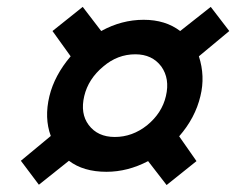

<svg xmlns="http://www.w3.org/2000/svg" viewBox="-20 -679 679 552"><path d="M457 -402.8Q468.8 -452.6 443.8 -487.8Q417.5 -522.9 369.1 -522.9Q317.9 -522.9 276.9 -487.8Q233.9 -452.1 222.2 -402.8Q210.4 -352.5 234.9 -319.8Q260.7 -285.2 310.1 -285.2Q360.4 -285.2 402.8 -318.8Q445.8 -354 457 -402.8ZM585.9 -659.2 639.2 -589.8 551.8 -517.1Q570.3 -460 556.2 -402.8Q541.5 -340.3 495.1 -287.1L544.9 -215.8L459 -147L405.8 -215.8Q347.2 -185.1 286.1 -185.1Q219.7 -185.1 178.2 -216.8L91.8 -147.9L40 -216.8L126 -288.1Q106.9 -339.8 122.1 -402.8Q136.7 -462.4 183.1 -517.1L130.9 -589.8L217.8 -659.2L271 -589.8Q329.6 -622.1 393.1 -622.1Q455.6 -622.1 498 -589.8Z"/></svg>

Font: Sinkin Sans 500 Medium Italic
Style: Regular
Weight: 500
Italic angle: -112°
Designer: Keith Bates
Foundry: K-Type
Version: Sinkin Sans (version 1.0)  by Keith Bates   •   © 2014   www